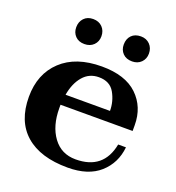

<svg xmlns="http://www.w3.org/2000/svg" viewBox="-125 -771 807 881"><g transform="rotate(20 278.0 -330.5)"><path d="M120 -609Q120 -636 136.5 -653.5Q153 -671 181 -671Q209 -671 226 -653.5Q243 -636 243 -609Q243 -583 226 -566Q209 -549 181 -549Q153 -549 136.5 -566Q120 -583 120 -609ZM352 -609Q352 -637 368.5 -654Q385 -671 414 -671Q441 -671 458 -653.5Q475 -636 475 -609Q475 -583 458 -566Q441 -549 414 -549Q385 -549 368.5 -566Q352 -583 352 -609ZM174 -250V-234Q174 -147 214 -92.5Q254 -38 324 -38Q460 -38 485 -169H523Q515 -90 459 -40Q403 10 303 10Q169 10 97 -53Q25 -116 25 -235Q25 -347 96 -413.5Q167 -480 293 -480Q408 -480 467 -423.5Q526 -367 526 -278V-250ZM180 -301H397Q397 -348 374 -388.5Q351 -429 297 -429Q250 -429 220 -394Q190 -359 180 -301Z"/></g></svg>

Font: Taviraj SemiBold
Style: Regular
Weight: 600
Designer: Katatrad Team
Foundry: CadsonDemak
Version: Version 1.001